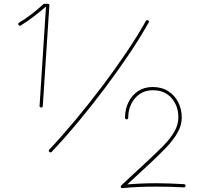

<svg xmlns="http://www.w3.org/2000/svg" viewBox="-20 -803 1051 995"><path d="M192.4 -246.1Q184.6 -247.1 185.1 -254.4L218.3 -769Q188.5 -743.2 155.3 -717.8Q122.1 -692.4 87.4 -670.9Q81.1 -667 76.2 -673.8Q71.3 -681.2 78.6 -685.5Q111.8 -705.1 144.3 -730.2Q176.8 -755.4 204.6 -781.2Q207.5 -783.2 210.4 -783.2H227.5Q236.8 -783.2 235.8 -774.4L201.7 -253.4Q200.7 -245.1 192.4 -246.1ZM235.8 -16.1Q229.5 -22 235.4 -27.8Q301.3 -97.7 372.1 -182.6Q442.9 -267.6 511 -357.9Q579.1 -448.2 637.2 -534.7Q695.3 -621.1 735.8 -694.3Q740.2 -700.7 747.1 -697.8Q754.9 -693.8 750.5 -686.5Q709.5 -612.8 651.1 -525.6Q592.8 -438.5 524.7 -347.7Q456.5 -256.8 385.5 -171.6Q314.5 -86.4 248 -16.1Q242.2 -10.3 235.8 -16.1ZM904.3 -195.8Q904.3 -252.9 869.4 -294.2Q834.5 -335.4 772 -335.4Q733.4 -335.4 704.8 -316.2Q676.3 -296.9 660.4 -264.9Q644.5 -232.9 644.5 -194.3Q644.5 -184.6 636.7 -184.6Q627.9 -184.6 627.9 -193.4Q627.9 -236.3 645.3 -272.5Q662.6 -308.6 694.8 -330.3Q727.1 -352.1 770.5 -352.1Q818.4 -352.1 852.1 -330.3Q885.7 -308.6 903.8 -272.7Q921.9 -236.8 921.9 -194.3Q921.9 -152.3 898.7 -113Q875.5 -73.7 838.6 -35.6Q801.8 2.4 760.3 41L639.6 152.8Q712.4 146.5 788.1 146.5Q823.2 146.5 860.1 147.9Q897 149.4 933.1 151.4Q941.4 151.4 941.4 160.2Q941.4 168 932.1 168Q896 166 859.6 165Q823.2 164.1 788.1 164.1Q744.1 164.1 701.4 165.8Q658.7 167.5 615.7 171.9Q608.4 172.4 606.4 167Q604.5 161.6 608.9 157.2L749 27.3Q791.5 -12.2 826.9 -48.1Q862.3 -84 883.3 -120.1Q904.3 -156.2 904.3 -195.8Z"/></svg>

Font: Mikhak-FD Thin
Style: Regular
Weight: 100
Designer: Amin Abedi
Version: Version 3.2